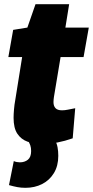

<svg xmlns="http://www.w3.org/2000/svg" viewBox="-20 -679 445 919"><path d="M340 -161 328 -17Q291 -4 255 3Q219 10 179 10Q142 10 111.5 -1Q81 -12 63 -39Q45 -66 45 -115Q45 -131 47 -155Q49 -179 53 -200L86 -406H20L43 -536L111 -547L150 -659H311L293 -547H405L380 -406H270L238 -214Q237 -207 236.5 -201Q236 -195 236 -190Q236 -172 245.5 -161.5Q255 -151 277 -151Q290 -151 304.5 -154Q319 -157 340 -161ZM23 207 46 92Q52 95 60 96.5Q68 98 75 98Q98 98 113.5 85.5Q129 73 129 44Q129 28 125 16.5Q121 5 113 -7L243 -8Q252 7 255.5 26Q259 45 259 67Q259 115 238 149.5Q217 184 181.5 202Q146 220 102 220Q81 220 62.5 216.5Q44 213 23 207Z"/></svg>

Font: Georama ExtraCondensed Thin ExtraBold
Style: Italic
Weight: 800
Italic angle: -9°
Version: Version 1.001